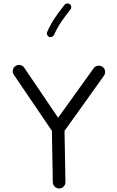

<svg xmlns="http://www.w3.org/2000/svg" viewBox="-20 -1056 678 1113"><path d="M323.2 36.6Q308.1 36.6 297.4 26.1Q286.6 15.6 286.1 0.5L280.8 -297.9L60.5 -622.1Q51.8 -634.3 54.4 -649.2Q57.1 -664.1 69.3 -672.9Q81.5 -681.6 96.4 -679.2Q111.3 -676.8 120.1 -664.1L316.9 -373.5L522.5 -659.7Q530.8 -672.4 546.1 -674.8Q561.5 -677.2 573.7 -668.9Q586.4 -660.6 588.9 -645.5Q591.3 -630.4 583 -617.7L354 -297.4L359.4 -0.5Q359.4 14.6 349.1 25.4Q338.9 36.1 323.2 36.6ZM385.3 -1031.7Q392.1 -1026.4 393.1 -1017.3Q394 -1008.3 388.7 -1001.5Q361.3 -967.3 337.4 -932.9Q313.5 -898.4 293 -853.5Q289.6 -845.7 281 -842.3Q272.5 -838.9 264.2 -842.3Q256.3 -846.2 253.2 -854.7Q250 -863.3 253.4 -871.1Q275.4 -919.9 301.3 -957Q327.1 -994.1 354.5 -1028.3Q359.9 -1035.2 369.1 -1036.1Q378.4 -1037.1 385.3 -1031.7Z"/></svg>

Font: Mikhak-DS2-FD Regular
Style: Regular
Weight: 400
Designer: Amin Abedi
Version: Version 3.4